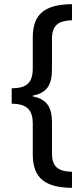

<svg xmlns="http://www.w3.org/2000/svg" viewBox="-20 -738 403 920"><path d="M325 162V85C256 84 229 58 229 -3V-152C229 -222 206 -263 137 -276V-280C204 -292 229 -331 229 -405V-553C229 -618 262 -639 325 -641V-718C188 -717 137 -665 137 -558V-410C137 -339 105 -315 36 -315V-241C111 -241 137 -209 137 -146V1C137 114 194 161 325 162Z"/></svg>

Font: Noto Sans Myanmar UI ExtraCondensed Medium
Style: Regular
Weight: 500
Width: 2
Designer: Monotype Design Team
Foundry: Monotype Imaging Inc.
Version: Version 2.103